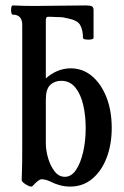

<svg xmlns="http://www.w3.org/2000/svg" viewBox="-20 -677 459 708"><path d="M239 11Q219 11 200.5 6Q182 1 167 -7Q154 -13 146 -14.5Q138 -16 133 -16Q123 -16 100 9Q96 13 86.5 9Q77 5 68.5 -1.5Q60 -8 60 -13Q60 -23 61 -47.5Q62 -72 62 -134V-585Q62 -623 27 -623Q23 -623 21.5 -631.5Q20 -640 21.5 -648.5Q23 -657 27 -657Q47 -656 66.5 -655.5Q86 -655 106 -655Q154 -655 201 -656Q248 -657 297 -657Q313 -657 319 -653.5Q325 -650 325 -640V-537Q325 -533 315.5 -531.5Q306 -530 296 -531.5Q286 -533 286 -537Q286 -564 277 -582Q272 -593 259.5 -599.5Q247 -606 231 -609Q218 -612 212 -613Q206 -614 191 -614Q175 -615 169 -615Q163 -615 156 -615Q149 -615 149 -601V-388Q191 -425 241 -425Q285 -425 319 -396.5Q353 -368 372.5 -318.5Q392 -269 392 -205Q392 -145 373.5 -96Q355 -47 320.5 -18Q286 11 239 11ZM219 -25Q243 -25 260 -50Q277 -75 286.5 -116Q296 -157 296 -205Q296 -250 287 -289.5Q278 -329 258 -354Q238 -379 206 -379Q181 -379 165 -363.5Q149 -348 149 -311V-149Q149 -122 157.5 -93.5Q166 -65 181.5 -45Q197 -25 219 -25Z"/></svg>

Font: Junicode Two Beta Condensed Medium
Style: Regular
Weight: 500
Width: 3
Designer: Peter S. Baker
Foundry: Briery Creek Software
Version: Version 1.053; ttfautohint (v1.8.4)